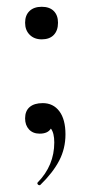

<svg xmlns="http://www.w3.org/2000/svg" viewBox="-20 -386 267 566"><path d="M173 10Q173 52 154.5 87.5Q136 123 99 159Q98 160 96 160Q93 160 91 157Q89 154 91 152Q140 102 140 34Q140 6 130 -7Q121 8 97 8Q77 8 65.5 -4.5Q54 -17 54 -37Q54 -59 67.5 -70.5Q81 -82 106 -82Q137 -82 155 -58Q173 -34 173 10ZM54 -319Q54 -341 67 -353.5Q80 -366 103 -366Q126 -366 138.5 -353.5Q151 -341 151 -319Q151 -296 138.5 -283Q126 -270 103 -270Q81 -270 67.5 -283.5Q54 -297 54 -319Z"/></svg>

Font: Cormorant Upright Medium
Style: Regular
Weight: 500
Designer: Christian Thalmann (Catharsis Fonts)
Foundry: Catharsis Fonts
Version: Version 3.302